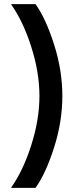

<svg xmlns="http://www.w3.org/2000/svg" viewBox="-20 -777 372 930"><path d="M33 -757H152Q201 -689 241.5 -563Q282 -437 282 -312Q282 -187 241.5 -61Q201 65 152 133H33Q91 52 131 -72.5Q171 -197 171 -312Q171 -427 131 -551.5Q91 -676 33 -757Z"/></svg>

Font: Myanmar Khyay
Style: Regular
Weight: 400
Designer: Danh Hong
Foundry: Google Inc.
Version: Version 1.10 March 4, 2015